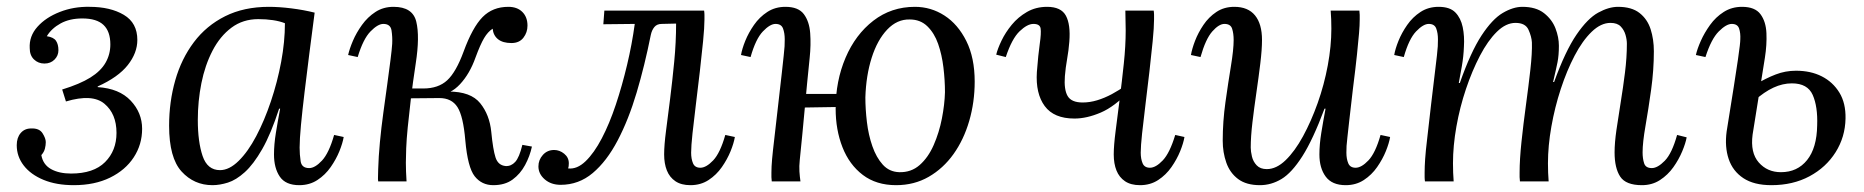

<svg xmlns="http://www.w3.org/2000/svg" viewBox="-20 -531 5457 562"><path d="M196 11Q145 11 107.5 -4.5Q70 -20 49.5 -46.5Q29 -73 29 -106Q29 -128 40.5 -141.5Q52 -155 71 -155Q95 -156 104.5 -141Q114 -126 114 -115Q114 -106 111.5 -96Q109 -86 101 -77Q106 -49 129.5 -36Q153 -23 188 -23Q254 -23 287.5 -56.5Q321 -90 321 -142Q321 -198 285.5 -227.5Q250 -257 173 -234L162 -269Q214 -285 244.5 -304Q275 -323 289 -347.5Q303 -372 303 -401Q303 -439 283 -458Q263 -477 221 -477Q184 -477 157.5 -462.5Q131 -448 117 -425Q137 -422 144 -411.5Q151 -401 151 -384Q151 -368 139.5 -356.5Q128 -345 110 -345Q92 -345 79.5 -357Q67 -369 67 -390Q65 -425 89.5 -452.5Q114 -480 155 -496Q196 -512 242 -511Q303 -511 342.5 -487.5Q382 -464 382 -414Q382 -376 354 -340.5Q326 -305 266 -278V-276Q329 -272 362.5 -236.5Q396 -201 396 -154Q396 -108 371.5 -70.5Q347 -33 302 -11Q257 11 196 11Z M767 -511Q797 -511 833 -506.5Q869 -502 901 -494Q893 -434 885.5 -374.5Q878 -315 871.5 -261.5Q865 -208 861 -165.5Q857 -123 857 -99Q857 -79 860 -59Q863 -39 885 -39Q902 -39 922.5 -61Q943 -83 958 -136L986 -130Q983 -112 973.5 -88.5Q964 -65 948 -42Q932 -19 909 -4Q886 11 856 11Q816 11 799 -14Q782 -39 782 -79Q782 -108 787.5 -142Q793 -176 800 -213H797Q773 -139 747.5 -94.5Q722 -50 696.5 -27Q671 -4 647 3.5Q623 11 602 11Q548 11 511.5 -29Q475 -69 475 -163Q475 -233 493 -296Q511 -359 547.5 -407.5Q584 -456 639 -483.5Q694 -511 767 -511ZM736 -475Q691 -475 657.5 -450Q624 -425 602 -382.5Q580 -340 569.5 -287.5Q559 -235 559 -180Q559 -116 573 -74.5Q587 -33 624 -33Q651 -33 678.5 -60Q706 -87 730 -132.5Q754 -178 773 -234.5Q792 -291 803 -350Q814 -409 814 -463Q799 -469 779 -472Q759 -475 736 -475Z M1424 11Q1390 11 1369.5 -15Q1349 -41 1342 -120Q1336 -191 1319 -217.5Q1302 -244 1266 -244L1159 -243L1160 -272H1293V-263Q1358 -263 1385.5 -229Q1413 -195 1418 -145Q1423 -93 1430.5 -70Q1438 -47 1460 -45Q1476 -44 1488 -57Q1500 -70 1509 -107L1537 -102Q1531 -74 1517 -48Q1503 -22 1480.5 -5.5Q1458 11 1424 11ZM1087 0Q1086 -6 1086.5 -15Q1087 -24 1087 -36Q1088 -72 1092 -114.5Q1096 -157 1102 -200.5Q1108 -244 1113.5 -284Q1119 -324 1123 -355.5Q1127 -387 1128 -403Q1129 -423 1126 -442Q1123 -461 1102 -461Q1086 -461 1064.5 -439Q1043 -417 1027 -364L999 -370Q1003 -388 1013 -411.5Q1023 -435 1039.5 -458Q1056 -481 1079 -496Q1102 -511 1132 -511Q1188 -511 1198.5 -467.5Q1209 -424 1197 -346Q1188 -287 1182.5 -240.5Q1177 -194 1173.5 -158.5Q1170 -123 1169 -97.5Q1168 -72 1168 -55Q1168 -43 1168.5 -29Q1169 -15 1170 0ZM1219 -254V-272Q1263 -272 1289 -296Q1315 -320 1337 -380Q1363 -451 1392.5 -481Q1422 -511 1468 -511Q1494 -511 1509 -496Q1524 -481 1524 -456Q1524 -436 1512 -420.5Q1500 -405 1477 -405Q1452 -405 1438 -416Q1424 -427 1422 -447Q1408 -438 1397 -419.5Q1386 -401 1372 -363Q1355 -315 1326.5 -284.5Q1298 -254 1264 -254Z M1621 10Q1593 10 1574.5 -6Q1556 -22 1556 -44Q1556 -63 1569 -77.5Q1582 -92 1602 -92Q1618 -92 1631.5 -81Q1645 -70 1645 -53Q1645 -48 1644.5 -44.5Q1644 -41 1643 -38Q1669 -35 1694 -59Q1719 -83 1741.5 -126Q1764 -169 1782.5 -224.5Q1801 -280 1815.5 -341Q1830 -402 1838 -461L1746 -460L1749 -500H2041Q2042 -493 2042 -487.5Q2042 -482 2042 -474Q2042 -451 2038 -410.5Q2034 -370 2028.5 -322Q2023 -274 2017 -226Q2011 -178 2007 -140.5Q2003 -103 2003 -84Q2003 -66 2008.5 -53Q2014 -40 2030 -40Q2047 -40 2067.5 -61.5Q2088 -83 2103 -136L2131 -130Q2128 -112 2118.5 -88.5Q2109 -65 2093 -42Q2077 -19 2054 -4Q2031 11 2001 11Q1974 11 1957 -0.5Q1940 -12 1932 -32Q1924 -52 1924 -79Q1924 -106 1929.5 -148Q1935 -190 1941.5 -242Q1948 -294 1953.5 -350.5Q1959 -407 1959 -462L1917 -461Q1903 -461 1895.5 -452Q1888 -443 1885 -429Q1867 -339 1843.5 -260Q1820 -181 1788 -120Q1756 -59 1715 -24.5Q1674 10 1621 10Z M2239 0Q2238 -7 2238 -12.5Q2238 -18 2238 -26Q2238 -43 2240 -65.5Q2242 -88 2246.5 -125.5Q2251 -163 2258 -226Q2265 -285 2268.5 -318Q2272 -351 2274 -368.5Q2276 -386 2276.5 -395.5Q2277 -405 2277 -416Q2277 -434 2272 -447.5Q2267 -461 2250 -461Q2234 -461 2213 -439Q2192 -417 2177 -364L2149 -370Q2152 -388 2161.5 -411.5Q2171 -435 2187 -458Q2203 -481 2226 -496Q2249 -511 2279 -511Q2317 -511 2333 -489.5Q2349 -468 2351.5 -434Q2354 -400 2350 -362Q2346 -325 2342.5 -287.5Q2339 -250 2335.5 -212.5Q2332 -175 2328.5 -138Q2325 -101 2321 -63Q2319 -44 2320 -29Q2321 -14 2323 0ZM2603 11Q2545 11 2505.5 -19Q2466 -49 2446 -100Q2426 -151 2426 -213Q2426 -294 2455 -362Q2484 -430 2536.5 -470.5Q2589 -511 2658 -511Q2705 -511 2744.5 -485.5Q2784 -460 2808.5 -411Q2833 -362 2833 -292Q2833 -232 2817 -177Q2801 -122 2771 -80Q2741 -38 2698.5 -13.5Q2656 11 2603 11ZM2612 -27Q2647 -26 2672 -48Q2697 -70 2713 -106.5Q2729 -143 2737 -184Q2745 -225 2746 -261Q2746 -296 2741.5 -333.5Q2737 -371 2726 -402.5Q2715 -434 2694.5 -454Q2674 -474 2643 -474Q2606 -475 2577 -444.5Q2548 -414 2531.5 -362Q2515 -310 2513 -246Q2513 -212 2517.5 -174Q2522 -136 2533.5 -103Q2545 -70 2564 -49Q2583 -28 2612 -27ZM2317 -216 2321 -256H2446L2443 -218Z M3125 -184Q3065 -184 3038 -220.5Q3011 -257 3015 -320Q3019 -372 3023.5 -403Q3028 -434 3026 -447.5Q3024 -461 3005 -461Q2987 -461 2964.5 -439.5Q2942 -418 2924 -364L2896 -371Q2900 -388 2911.5 -412Q2923 -436 2941.5 -458.5Q2960 -481 2986 -496Q3012 -511 3045 -511Q3086 -511 3100 -485Q3114 -459 3110 -409Q3108 -383 3103.5 -358Q3099 -333 3097 -308Q3094 -269 3105 -250Q3116 -231 3149 -231Q3170 -231 3191.5 -237.5Q3213 -244 3234.5 -255.5Q3256 -267 3275 -281L3286 -265Q3243 -219 3202 -201.5Q3161 -184 3125 -184ZM3317 11Q3290 11 3273 -0.5Q3256 -12 3248 -32Q3240 -52 3240 -79Q3240 -105 3245.5 -147.5Q3251 -190 3257.5 -241.5Q3264 -293 3269.5 -345Q3275 -397 3275 -442Q3275 -457 3274.5 -471Q3274 -485 3274 -500H3357Q3358 -493 3358 -487.5Q3358 -482 3358 -474Q3358 -451 3354 -410.5Q3350 -370 3344.5 -322Q3339 -274 3333 -226Q3327 -178 3323 -140.5Q3319 -103 3319 -84Q3319 -66 3324.5 -53Q3330 -40 3346 -40Q3363 -40 3383.5 -61.5Q3404 -83 3420 -136L3447 -130Q3444 -112 3434.5 -88.5Q3425 -65 3409 -42Q3393 -19 3370 -4Q3347 11 3317 11Z M3668 11Q3628 11 3604 -7Q3580 -25 3569.5 -55Q3559 -85 3559 -119Q3559 -175 3567 -232Q3575 -289 3583 -337.5Q3591 -386 3591 -414Q3591 -433 3586.5 -447Q3582 -461 3564 -461Q3548 -461 3528.5 -439Q3509 -417 3494 -364L3466 -370Q3469 -388 3478 -411.5Q3487 -435 3502.5 -458Q3518 -481 3540.5 -496Q3563 -511 3593 -511Q3633 -511 3653.5 -486Q3674 -461 3674 -414Q3674 -386 3669 -345Q3664 -304 3657.5 -259.5Q3651 -215 3646 -173Q3641 -131 3641 -99Q3641 -88 3644.5 -73Q3648 -58 3658.5 -47Q3669 -36 3688 -36Q3716 -36 3743 -62Q3770 -88 3794 -132Q3818 -176 3837 -229.5Q3856 -283 3866.5 -339.5Q3877 -396 3877 -447Q3877 -462 3876.5 -474.5Q3876 -487 3875 -500H3959Q3960 -493 3960 -487.5Q3960 -482 3960 -474Q3960 -457 3958 -433.5Q3956 -410 3952 -371.5Q3948 -333 3940 -270Q3933 -212 3929.5 -179Q3926 -146 3924 -129.5Q3922 -113 3921.5 -104Q3921 -95 3921 -84Q3921 -66 3926.5 -53Q3932 -40 3948 -40Q3965 -40 3985.5 -61.5Q4006 -83 4021 -136L4049 -130Q4046 -112 4036.5 -88.5Q4027 -65 4011 -42Q3995 -19 3972 -4Q3949 11 3919 11Q3879 11 3860.5 -14Q3842 -39 3842 -79Q3842 -108 3847.5 -142Q3853 -176 3860 -213H3857Q3823 -122 3792 -73.5Q3761 -25 3731 -7Q3701 11 3668 11Z M4786 11Q4739 11 4722.5 -14Q4706 -39 4706 -85Q4706 -113 4711.5 -151Q4717 -189 4724 -232Q4731 -275 4736.5 -319Q4742 -363 4742 -403Q4742 -415 4738 -429Q4734 -443 4724 -453.5Q4714 -464 4694 -464Q4666 -464 4639 -438Q4612 -412 4589 -368Q4566 -324 4548.5 -270.5Q4531 -217 4521 -160.5Q4511 -104 4511 -53Q4511 -38 4511.5 -25.5Q4512 -13 4513 0H4429Q4428 -7 4428 -12.5Q4428 -18 4428 -26Q4428 -64 4433.5 -116Q4439 -168 4446.5 -223Q4454 -278 4459.5 -327Q4465 -376 4464 -407Q4463 -424 4454 -444Q4445 -464 4416 -464Q4388 -464 4361.5 -438Q4335 -412 4312 -368Q4289 -324 4271 -270.5Q4253 -217 4243 -160.5Q4233 -104 4233 -53Q4233 -38 4233.5 -25.5Q4234 -13 4235 0H4151Q4150 -7 4150 -12.5Q4150 -18 4150 -26Q4150 -43 4151.5 -65.5Q4153 -88 4157.5 -125.5Q4162 -163 4169 -226Q4176 -285 4180 -318Q4184 -351 4186 -368.5Q4188 -386 4188.5 -395.5Q4189 -405 4189 -416Q4189 -434 4184 -447.5Q4179 -461 4162 -461Q4146 -461 4125 -439Q4104 -417 4089 -364L4061 -370Q4064 -388 4073.5 -411.5Q4083 -435 4099 -458Q4115 -481 4138 -496Q4161 -511 4191 -511Q4224 -511 4240 -494.5Q4256 -478 4261.5 -451.5Q4267 -425 4265 -394Q4264 -366 4259 -337.5Q4254 -309 4250 -288H4253Q4285 -379 4316.5 -427Q4348 -475 4378.5 -493Q4409 -511 4436 -511Q4476 -511 4499.5 -492.5Q4523 -474 4533 -448Q4543 -422 4543 -397Q4543 -369 4539 -349Q4535 -329 4526 -291H4529Q4562 -382 4594.5 -429.5Q4627 -477 4658 -494Q4689 -511 4716 -511Q4756 -511 4779 -493Q4802 -475 4811.5 -445.5Q4821 -416 4821 -381Q4821 -326 4813 -268.5Q4805 -211 4796.5 -162.5Q4788 -114 4788 -85Q4788 -67 4792.5 -53Q4797 -39 4815 -39Q4832 -39 4853 -60.5Q4874 -82 4889 -136L4917 -129Q4914 -112 4904 -88Q4894 -64 4878 -41.5Q4862 -19 4839 -4Q4816 11 4786 11Z M5165 11Q5114 11 5083 -9.5Q5052 -30 5040 -65.5Q5028 -101 5034 -146Q5047 -227 5055 -277.5Q5063 -328 5067 -356Q5071 -384 5072.5 -397Q5074 -410 5074 -416Q5075 -434 5070.5 -447.5Q5066 -461 5049 -461Q5033 -461 5011 -439Q4989 -417 4972 -364L4944 -370Q4948 -388 4958.5 -411.5Q4969 -435 4985.5 -458Q5002 -481 5025.5 -496Q5049 -511 5079 -511Q5117 -511 5133 -489.5Q5149 -468 5150.5 -434Q5152 -400 5146 -362L5110 -137Q5103 -84 5128 -55.5Q5153 -27 5193 -27Q5241 -27 5269.5 -62.5Q5298 -98 5299 -164Q5301 -219 5286 -253Q5271 -287 5225 -287Q5198 -287 5171 -274.5Q5144 -262 5116 -237L5117 -283Q5149 -302 5177.5 -313Q5206 -324 5237 -324Q5280 -324 5312.5 -307.5Q5345 -291 5364 -260Q5383 -229 5382 -184Q5381 -130 5353 -85.5Q5325 -41 5276.5 -15Q5228 11 5165 11Z"/></svg>

Font: Lora Italic
Style: Italic
Weight: 400
Italic angle: -3°
Designer: Olga Karpushina, Alexei Vanyashin (Cyrillic)
Foundry: Cyreal
Version: Version 2.210; ttfautohint (v1.8.1.43-b0c9)